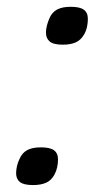

<svg xmlns="http://www.w3.org/2000/svg" viewBox="-20 -532 306 559"><path d="M148.9 -67.9Q148.9 -56.6 146.5 -45.2Q144 -33.7 138.2 -22.9Q128.9 -6.3 113.8 0.2Q98.6 6.8 76.2 6.8Q48.8 6.8 37.8 -2.2Q26.9 -11.2 26.9 -27.8Q26.9 -37.6 29.5 -48.8Q32.2 -60.1 37.1 -69.8Q44.4 -86.9 59.3 -95Q74.2 -103 99.1 -103Q125.5 -103 137.2 -94.5Q148.9 -85.9 148.9 -67.9ZM235.8 -477.1Q235.8 -465.8 233.4 -454.1Q231 -442.4 225.1 -432.1Q215.8 -415.5 200.7 -408.7Q185.5 -401.9 163.1 -401.9Q135.7 -401.9 124.8 -411.1Q113.8 -420.4 113.8 -437Q113.8 -446.8 116.7 -458Q119.6 -469.2 124 -479Q131.3 -496.1 146.2 -504.2Q161.1 -512.2 186 -512.2Q212.4 -512.2 224.1 -503.7Q235.8 -495.1 235.8 -477.1Z"/></svg>

Font: Clear Sans
Style: Italic
Weight: 400
Italic angle: -12°
Foundry: Intel Corporation
Version: Version 1.00